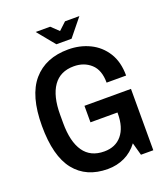

<svg xmlns="http://www.w3.org/2000/svg" viewBox="-154 -962 947 1082"><g transform="rotate(-20 319.0 -420.5)"><path d="M306 12Q178 12 108.5 -75Q39 -162 39 -343Q39 -524 114 -611Q189 -698 325 -698Q395 -698 453.5 -669.5Q512 -641 547 -585.5Q582 -530 582 -448H465Q465 -524 424 -561Q383 -598 322 -598Q240 -598 198.5 -538.5Q157 -479 157 -368V-318Q157 -206 198 -147Q239 -88 321 -88Q389 -88 427 -134Q465 -180 465 -263V-313L513 -269H303V-368H582V0H508L487 -76Q454 -32 407.5 -10Q361 12 306 12ZM273 -748 187 -853H274L318 -811L363 -853H449L364 -748Z"/></g></svg>

Font: Archivo Narrow SemiBold
Style: Regular
Weight: 600
Designer: Hector Gatti
Foundry: Omnibus-Type
Version: Version 3.002